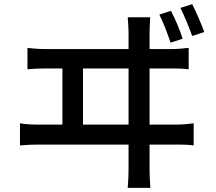

<svg xmlns="http://www.w3.org/2000/svg" viewBox="-20 -857 1040 923"><path d="M802 -805 746 -787C765 -749 786 -694 800 -652L858 -671C846 -711 821 -768 802 -805ZM904 -837 847 -819C867 -780 888 -728 904 -684L962 -703C948 -742 923 -799 904 -837ZM702 -774H594C597 -735 598 -714 598 -700V-621H205C175 -621 142 -623 112 -627V-524C144 -527 176 -528 205 -528H280V-258H168C139 -258 107 -259 76 -264V-158C108 -161 140 -162 168 -162H598V-47C598 -37 598 -6 594 46H703C699 -6 699 -39 699 -49V-162H824C845 -162 884 -162 911 -158V-264C885 -261 856 -258 824 -258H699V-528H800C820 -528 859 -528 887 -524V-627C861 -624 832 -621 800 -621H699V-700C699 -713 700 -737 702 -774ZM379 -258V-528H598V-258Z"/></svg>

Font: Source Han Sans JP Medium
Style: Regular
Weight: 500
Designer: Ryoko NISHIZUKA 西塚涼子 (kana, bopomofo & ideographs); Paul D. Hunt (Latin, Greek & Cyrillic); Sandoll Communications 산돌커뮤니
Foundry: Adobe
Version: Version 2.002;hotconv 1.0.116;makeotfexe 2.5.65601